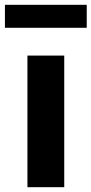

<svg xmlns="http://www.w3.org/2000/svg" viewBox="-60 -778 380 798"><path d="M54 0V-547H207V0ZM-39.5 -662.5V-758H300.5V-662.5Z"/></svg>

Font: Encode Sans SemiCondensed
Style: Bold
Weight: 700
Width: 4
Designer: Multiple Designers
Foundry: Impallari Type
Version: Version 3.002